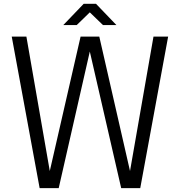

<svg xmlns="http://www.w3.org/2000/svg" viewBox="-20 -970 935 998"><path d="M609.9 7.8 446.8 -702.1 285.2 7.8H186L41 -779.8H117.2L238.8 -81.1L398.9 -779.8H496.1L655.8 -81.1L777.8 -779.8H854L709 7.8ZM378.9 -839.8H309.1L415 -950.2H479L585 -839.8H515.1L446.8 -905.8Z"/></svg>

Font: Cooper Hewitt
Style: Book
Weight: 705
Designer: Village Type and Design LLC
Foundry: Cooper Hewitt Smithsonian Design Museum
Version: 1.000